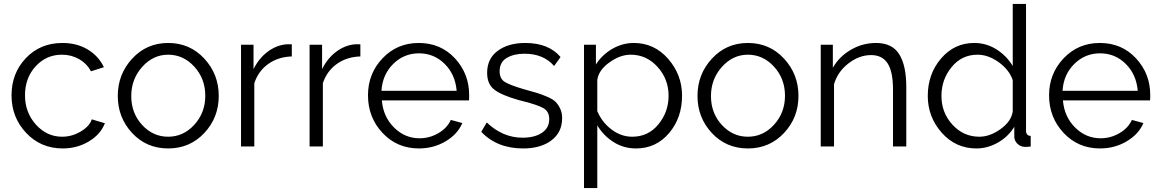

<svg xmlns="http://www.w3.org/2000/svg" viewBox="-20 -750 5939 983"><path d="M301 10Q189 10 114 -69.5Q39 -149 39 -262Q39 -375 112.5 -452.5Q186 -530 300 -530Q373 -530 428.5 -497Q484 -464 512 -406L446 -385Q424 -425 384.5 -447.5Q345 -470 297 -470Q217 -470 162.5 -410.5Q108 -351 108 -262Q108 -174 164 -112Q220 -50 298 -50Q348 -50 393 -76.5Q438 -103 450 -139L517 -119Q495 -62 435 -26Q375 10 301 10Z M841 -530Q952 -530 1026 -450Q1100 -370 1100 -259Q1100 -148 1026 -69Q952 10 841 10Q730 10 656.5 -69Q583 -148 583 -259Q583 -370 657 -450Q731 -530 841 -530ZM841 -470Q764 -470 708 -407.5Q652 -345 652 -258Q652 -171 707.5 -110.5Q763 -50 841 -50Q919 -50 975 -111.5Q1031 -173 1031 -260Q1031 -347 975 -408.5Q919 -470 841 -470Z M1474 -461Q1405 -459 1354 -423Q1303 -387 1282 -324V0H1214V-521H1278V-396Q1305 -451 1349.5 -484.5Q1394 -518 1444 -523Q1463 -524 1474 -523Z M1825 -461Q1756 -459 1705 -423Q1654 -387 1633 -324V0H1565V-521H1629V-396Q1656 -451 1700.5 -484.5Q1745 -518 1795 -523Q1814 -524 1825 -523Z M2125 10Q2013 10 1938.5 -69.5Q1864 -149 1864 -262Q1864 -373 1938.5 -451.5Q2013 -530 2124 -530Q2236 -530 2309 -451.5Q2382 -373 2382 -263Q2382 -241 2381 -236H1935Q1942 -152 1997.5 -97Q2053 -42 2128 -42Q2179 -42 2224 -68Q2269 -94 2288 -136L2347 -120Q2323 -63 2261.5 -26.5Q2200 10 2125 10ZM1933 -285H2318Q2311 -369 2256.5 -423Q2202 -477 2125 -477Q2048 -477 1993 -422.5Q1938 -368 1933 -285Z M2658 10Q2525 10 2444 -75L2472 -123Q2554 -45 2655 -45Q2717 -45 2754.5 -70Q2792 -95 2792 -140Q2792 -179 2762.5 -196Q2733 -213 2658 -232Q2645 -235 2638 -237Q2549 -262 2511.5 -290.5Q2474 -319 2474 -377Q2474 -450 2528.5 -490Q2583 -530 2669 -530Q2789 -530 2850 -458L2817 -412Q2763 -475 2665 -475Q2611 -475 2574.5 -453.5Q2538 -432 2538 -385Q2538 -347 2564.5 -330.5Q2591 -314 2663 -293Q2707 -281 2730 -274Q2753 -267 2782 -254.5Q2811 -242 2824.5 -228.5Q2838 -215 2848 -194Q2858 -173 2858 -145Q2858 -73 2803.5 -31.5Q2749 10 2658 10Z M3038 -108V213H2970V-521H3031V-420Q3063 -470 3115 -500Q3167 -530 3225 -530Q3330 -530 3401 -448.5Q3472 -367 3472 -260Q3472 -147 3405.5 -68.5Q3339 10 3236 10Q3173 10 3121.5 -22.5Q3070 -55 3038 -108ZM3403 -260Q3403 -345 3346.5 -407.5Q3290 -470 3209 -470Q3155 -470 3100 -430.5Q3045 -391 3038 -341V-181Q3062 -124 3111 -87Q3160 -50 3217 -50Q3299 -50 3351 -113.5Q3403 -177 3403 -260Z M3809 -530Q3920 -530 3994 -450Q4068 -370 4068 -259Q4068 -148 3994 -69Q3920 10 3809 10Q3698 10 3624.5 -69Q3551 -148 3551 -259Q3551 -370 3625 -450Q3699 -530 3809 -530ZM3809 -470Q3732 -470 3676 -407.5Q3620 -345 3620 -258Q3620 -171 3675.5 -110.5Q3731 -50 3809 -50Q3887 -50 3943 -111.5Q3999 -173 3999 -260Q3999 -347 3943 -408.5Q3887 -470 3809 -470Z M4620 0H4552V-291Q4552 -383 4524.5 -425.5Q4497 -468 4440 -468Q4379 -468 4324 -425.5Q4269 -383 4250 -319V0H4182V-521H4244V-403Q4276 -460 4336 -495Q4396 -530 4465 -530Q4548 -530 4584 -472Q4620 -414 4620 -305Z M4730 -259Q4730 -371 4798 -450.5Q4866 -530 4968 -530Q5030 -530 5082 -497Q5134 -464 5165 -412V-730H5233V-82Q5233 -55 5257 -54V0Q5236 3 5226 2Q5204 1 5188.5 -14.5Q5173 -30 5173 -50V-101Q5142 -50 5089 -20Q5036 10 4979 10Q4873 10 4801.5 -70.5Q4730 -151 4730 -259ZM5165 -179V-340Q5146 -394 5092.5 -432Q5039 -470 4985 -470Q4904 -470 4852 -406.5Q4800 -343 4800 -259Q4800 -173 4856.5 -111.5Q4913 -50 4994 -50Q5048 -50 5102.5 -89Q5157 -128 5165 -179Z M5612 10Q5500 10 5425.5 -69.5Q5351 -149 5351 -262Q5351 -373 5425.5 -451.5Q5500 -530 5611 -530Q5723 -530 5796 -451.5Q5869 -373 5869 -263Q5869 -241 5868 -236H5422Q5429 -152 5484.5 -97Q5540 -42 5615 -42Q5666 -42 5711 -68Q5756 -94 5775 -136L5834 -120Q5810 -63 5748.5 -26.5Q5687 10 5612 10ZM5420 -285H5805Q5798 -369 5743.5 -423Q5689 -477 5612 -477Q5535 -477 5480 -422.5Q5425 -368 5420 -285Z"/></svg>

Font: Raleway-v4020
Style: Regular
Weight: 400
Designer: Matt McInerney, Pablo Impallari, Rodrigo Fuenzalida
Foundry: Matt McInerney, Pablo Impallari, Rodrigo Fuenzalida
Version: Version 4.020;PS 004.020;hotconv 1.0.88;makeotf.lib2.5.64775